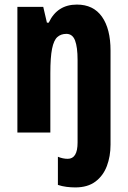

<svg xmlns="http://www.w3.org/2000/svg" viewBox="-20 -579 558 839"><path d="M309 240Q290 240 270.5 237.5Q251 235 233 229V106Q255 115 276 115Q319 115 319 44V-317Q319 -373 308 -402Q297 -431 270 -431Q246 -431 230.5 -417Q215 -403 207.5 -366Q200 -329 200 -259V0H56V-549H169L185 -480H193Q230 -559 316 -559Q388 -559 425.5 -506Q463 -453 463 -358V53Q463 104 447 146.5Q431 189 397 214.5Q363 240 309 240Z"/></svg>

Font: Noto Sans Sinhala ExtraCondensed ExtraBold
Style: Regular
Weight: 800
Width: 2
Designer: Jelle Bosma - Monotype Design Team
Foundry: Monotype Imaging Inc.
Version: Version 2.006; ttfautohint (v1.8.4.7-5d5b)